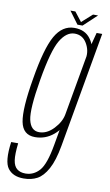

<svg xmlns="http://www.w3.org/2000/svg" viewBox="-133 -737 580 1016"><g transform="rotate(10 157.0 -229.0)"><path d="M69.5 229.5Q111 229.5 142.2 212.8Q173.5 196 198.2 151Q223 106 237.5 24.5L347 -596H317L292.5 -503L199 25.5Q180.5 132.5 149.5 167.2Q118.5 202 74.5 202Q47 202 29.5 188.2Q12 174.5 7.2 142.8Q2.5 111 9.5 51H-28Q-42.5 157 -15.2 193.2Q12 229.5 69.5 229.5ZM91 3.5Q147 3.5 190 -32.5Q233 -68.5 241 -113.5L229 -144Q222 -102.5 186 -64.2Q150 -26 108 -26Q63.5 -26 51 -81.8Q38.5 -137.5 66 -299Q93.5 -461.5 126.8 -517Q160 -572.5 204 -572.5Q246.5 -572.5 269 -534.5Q291.5 -496.5 284.5 -455.5L305.5 -483Q312.5 -524 283.2 -563Q254 -602 197.5 -602Q133 -602 94.2 -534Q55.5 -466 28 -299Q-0.5 -133 12.8 -64.8Q26 3.5 91 3.5ZM209.5 -621.5H237L308.5 -688.5H281.5L225.5 -638.5L186.5 -688.5H160Z"/></g></svg>

Font: Anybody Condensed ExtraLight
Style: Italic
Weight: 250
Width: 3
Italic angle: -10°
Version: Version 1.113;gftools[0.9.25]